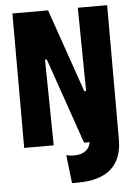

<svg xmlns="http://www.w3.org/2000/svg" viewBox="-58 -704 659 939"><g transform="rotate(-5 271.5 -234.0)"><path d="M257 192 241 53Q250 55 258.5 56.5Q267 58 277 58Q305 58 324 49Q343 40 352.5 23Q362 6 362 -19V-63H504V-1Q504 46 490.5 82Q477 118 450 142.5Q423 167 381.5 179.5Q340 192 284 192Q279 192 272.5 192Q266 192 257 192ZM39 0V-660H214L356 -251H365L360 -660H504V0H333L187 -421H178L184 0Z"/></g></svg>

Font: Bricolage Grotesque 48pt Condensed ExtraBold
Style: Regular
Weight: 800
Width: 3
Designer: Mathieu Triay
Foundry: Atelier Triay
Version: Version 1.001;gftools[0.9.33.dev8+g029e19f]